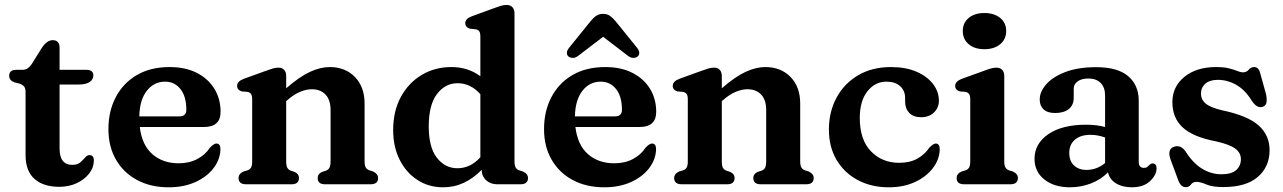

<svg xmlns="http://www.w3.org/2000/svg" viewBox="-20 -764 5321 796"><path d="M60.5 -417.5 40 -422.5Q18 -431 18 -449Q18 -474.5 47 -474.5H73.5Q96.5 -474.5 112.5 -500L155 -568Q175.5 -597.5 198.5 -597.5Q227 -597.5 227 -566V-474.5H337.5Q367 -474.5 367 -451.5Q367 -435 352 -424.2Q337 -413.5 303 -413.5H227V-148.5Q227 -80.5 279.5 -80.5Q301 -80.5 312.8 -90.8Q324.5 -101 332.8 -111Q341 -121 351.5 -121Q370 -120.5 369 -96.5Q368.5 -68.5 349.2 -44Q330 -19.5 297.8 -4.5Q265.5 10.5 225.5 10.5Q160 10.5 123 -22.2Q86 -55 86 -121.5V-381.5Q86 -398 79.8 -405.5Q73.5 -413 60.5 -417.5Z M894.5 -300.5Q894.5 -237.5 826 -237.5H559.5Q568.5 -162.5 611.8 -124.8Q655 -87 721 -87Q765 -87 798.5 -105Q832 -123 850.5 -152Q867.5 -169.5 877.5 -169Q894.5 -168.5 894 -144Q892.5 -102.5 865.2 -66.8Q838 -31 790 -9.2Q742 12.5 679 12.5Q604.5 12.5 548.2 -17.8Q492 -48 460.8 -102.2Q429.5 -156.5 429.5 -228.5Q429.5 -303 460 -361.2Q490.5 -419.5 547.2 -452.8Q604 -486 683.5 -486Q748.5 -486 795.8 -462Q843 -438 868.8 -396Q894.5 -354 894.5 -300.5ZM664.5 -425.5Q618.5 -425.5 588.8 -387.8Q559 -350 557.5 -281.5H723.5Q752.5 -281.5 752.5 -308.5Q752.5 -364.5 728 -395Q703.5 -425.5 664.5 -425.5Z M1166.5 -449.5V-398Q1221 -445.5 1264.5 -465.8Q1308 -486 1347 -486Q1411.5 -486 1451.5 -444.8Q1491.5 -403.5 1491.5 -335V-96Q1491.5 -77.5 1496.5 -69.5Q1501.5 -61.5 1511 -58L1527 -53Q1547.5 -43 1547.5 -26Q1547.5 0 1516 0H1327.5Q1297 0 1297 -26.5Q1297 -42.5 1314.5 -51L1331.5 -56.5Q1341 -60 1345.8 -68.5Q1350.5 -77 1350.5 -96V-307.5Q1350.5 -350 1329.5 -372Q1308.5 -394 1272.5 -394Q1250 -394 1224 -383.2Q1198 -372.5 1171 -348.5L1166.5 -345V-95.5Q1166.5 -76.5 1171.2 -68.2Q1176 -60 1185.5 -56.5L1202 -51Q1219.5 -42.5 1219.5 -26.5Q1219.5 0 1189 0H1000.5Q969 0 969 -26Q969 -43.5 989.5 -53L1006.5 -58Q1016 -61.5 1020.8 -69.5Q1025.5 -77.5 1025.5 -95.5V-352Q1025.5 -367.5 1020.8 -374Q1016 -380.5 1007 -383L982.5 -385Q963 -391 963 -408Q963 -426.5 990 -437L1078.5 -469Q1097.5 -476 1110 -479.8Q1122.5 -483.5 1134.5 -483.5Q1150 -483.5 1158.2 -474.2Q1166.5 -465 1166.5 -449.5Z M1610 -224.5Q1610 -304 1642.2 -362.8Q1674.5 -421.5 1729 -453.8Q1783.5 -486 1851.5 -486Q1920 -486 1971.5 -448V-612Q1971.5 -627.5 1967 -634Q1962.5 -640.5 1953 -642.5L1928.5 -645Q1909 -651 1909 -668Q1909 -686.5 1936 -696.5L2025 -729Q2043.5 -736 2056 -739.8Q2068.5 -743.5 2080.5 -743.5Q2096 -743.5 2104.5 -734Q2113 -724.5 2113 -709.5V-95.5Q2113 -77.5 2117.8 -69.5Q2122.5 -61.5 2132 -58L2148 -53Q2169 -43.5 2169 -26Q2169 0 2137.5 0H2041.5Q2013.5 0 1995.2 -17Q1977 -34 1977 -60Q1943 -25 1903 -6.2Q1863 12.5 1817.5 12.5Q1757.5 12.5 1710.8 -17.8Q1664 -48 1637 -101.5Q1610 -155 1610 -224.5ZM1757.5 -239.5Q1757.5 -153.5 1791.2 -110Q1825 -66.5 1876.5 -66.5Q1930.5 -66.5 1971.5 -112V-373.5Q1931 -419 1877 -419Q1825.5 -419 1791.5 -374Q1757.5 -329 1757.5 -239.5Z M2700.5 -300.5Q2700.5 -237.5 2632 -237.5H2365.5Q2374.5 -162.5 2417.8 -124.8Q2461 -87 2527 -87Q2571 -87 2604.5 -105Q2638 -123 2656.5 -152Q2673.5 -169.5 2683.5 -169Q2700.5 -168.5 2700 -144Q2698.5 -102.5 2671.2 -66.8Q2644 -31 2596 -9.2Q2548 12.5 2485 12.5Q2410.5 12.5 2354.2 -17.8Q2298 -48 2266.8 -102.2Q2235.5 -156.5 2235.5 -228.5Q2235.5 -303 2266 -361.2Q2296.5 -419.5 2353.2 -452.8Q2410 -486 2489.5 -486Q2554.5 -486 2601.8 -462Q2649 -438 2674.8 -396Q2700.5 -354 2700.5 -300.5ZM2470.5 -425.5Q2424.5 -425.5 2394.8 -387.8Q2365 -350 2363.5 -281.5H2529.5Q2558.5 -281.5 2558.5 -308.5Q2558.5 -364.5 2534 -395Q2509.5 -425.5 2470.5 -425.5ZM2624 -530Q2616.5 -524 2605.8 -524Q2595 -524 2583.5 -532.5L2480.5 -611.5L2377 -532.5Q2365.5 -524 2354.8 -524Q2344 -524 2336.5 -530Q2330.5 -535 2330.2 -544.5Q2330 -554 2339 -565.5L2428 -675.5Q2440 -690.5 2451.8 -698.5Q2463.5 -706.5 2480.5 -706.5Q2497 -706.5 2508.5 -698.5Q2520 -690.5 2532.5 -675.5L2621.5 -565.5Q2630.5 -554 2630.2 -544.5Q2630 -535 2624 -530Z M2972.5 -449.5V-398Q3027 -445.5 3070.5 -465.8Q3114 -486 3153 -486Q3217.5 -486 3257.5 -444.8Q3297.5 -403.5 3297.5 -335V-96Q3297.5 -77.5 3302.5 -69.5Q3307.5 -61.5 3317 -58L3333 -53Q3353.5 -43 3353.5 -26Q3353.5 0 3322 0H3133.5Q3103 0 3103 -26.5Q3103 -42.5 3120.5 -51L3137.5 -56.5Q3147 -60 3151.8 -68.5Q3156.5 -77 3156.5 -96V-307.5Q3156.5 -350 3135.5 -372Q3114.5 -394 3078.5 -394Q3056 -394 3030 -383.2Q3004 -372.5 2977 -348.5L2972.5 -345V-95.5Q2972.5 -76.5 2977.2 -68.2Q2982 -60 2991.5 -56.5L3008 -51Q3025.5 -42.5 3025.5 -26.5Q3025.5 0 2995 0H2806.5Q2775 0 2775 -26Q2775 -43.5 2795.5 -53L2812.5 -58Q2822 -61.5 2826.8 -69.5Q2831.5 -77.5 2831.5 -95.5V-352Q2831.5 -367.5 2826.8 -374Q2822 -380.5 2813 -383L2788.5 -385Q2769 -391 2769 -408Q2769 -426.5 2796 -437L2884.5 -469Q2903.5 -476 2916 -479.8Q2928.5 -483.5 2940.5 -483.5Q2956 -483.5 2964.2 -474.2Q2972.5 -465 2972.5 -449.5Z M3872.5 -346.5Q3872.5 -317.5 3852.2 -297.8Q3832 -278 3799 -278Q3766.5 -278 3749.5 -296Q3732.5 -314 3732.5 -342.5V-357.5Q3732.5 -388 3711.8 -406.8Q3691 -425.5 3655 -425.5Q3608 -425.5 3576.2 -385.5Q3544.5 -345.5 3544.5 -275Q3544.5 -184.5 3590.8 -136.8Q3637 -89 3708 -89Q3752 -89 3783 -106.2Q3814 -123.5 3833 -152Q3850 -169 3859.5 -169Q3876.5 -168.5 3876 -143.5Q3874.5 -102 3847.2 -66.5Q3820 -31 3773 -9.2Q3726 12.5 3664.5 12.5Q3592 12.5 3536 -17.5Q3480 -47.5 3448.2 -101.2Q3416.5 -155 3416.5 -227Q3416.5 -300.5 3448.2 -359.2Q3480 -418 3537.8 -452Q3595.5 -486 3674 -486Q3735 -486 3779.5 -466.8Q3824 -447.5 3848.2 -415.8Q3872.5 -384 3872.5 -346.5Z M4061 -560Q4020.5 -560 3996 -580.8Q3971.5 -601.5 3971.5 -635.5Q3971.5 -669 3996 -689.5Q4020.5 -710 4061 -710Q4102 -710 4126.8 -689.5Q4151.5 -669 4151.5 -635.5Q4151.5 -601.5 4126.8 -580.8Q4102 -560 4061 -560ZM4143.5 -449.5V-95.5Q4143.5 -77.5 4148.5 -69.5Q4153.5 -61.5 4162.5 -58L4179 -53Q4200 -43.5 4200 -26Q4200 0 4168.5 0H3977.5Q3946 0 3946 -26Q3946 -43.5 3966.5 -53L3983.5 -58Q3993 -61.5 3997.8 -69.5Q4002.5 -77.5 4002.5 -95.5V-352Q4002.5 -367.5 3997.8 -374Q3993 -380.5 3984 -383L3959.5 -385Q3940 -391 3940 -408Q3940 -426.5 3967 -437L4055.5 -469Q4075 -476.5 4087.5 -480Q4100 -483.5 4110.5 -483.5Q4126.5 -483.5 4135 -474.2Q4143.5 -465 4143.5 -449.5Z M4269 -105.5Q4269 -168.5 4326.2 -207.8Q4383.5 -247 4483 -247Q4526 -247 4561.5 -237.5V-368Q4561.5 -401.5 4543.2 -420Q4525 -438.5 4492.5 -438.5Q4463.5 -438.5 4447.5 -426.5Q4431.5 -414.5 4431.5 -397V-358.5Q4431.5 -328.5 4411.2 -312Q4391 -295.5 4354.5 -295.5Q4322.5 -295.5 4306.5 -310.5Q4290.5 -325.5 4290.5 -351.5Q4290.5 -383.5 4317.2 -414.2Q4344 -445 4396.2 -465.2Q4448.5 -485.5 4525 -485.5Q4614 -485.5 4657.5 -448Q4701 -410.5 4701 -346.5V-93.5Q4701 -68 4722.5 -68Q4731.5 -68 4736.2 -71.8Q4741 -75.5 4744.5 -79.5Q4747.5 -82 4750.5 -84.2Q4753.5 -86.5 4758 -86.5Q4775 -86.5 4775 -66Q4775 -39 4748 -13.2Q4721 12.5 4672.5 12.5Q4633 12.5 4606.5 -4Q4580 -20.5 4573.5 -49.5Q4544.5 -19.5 4502.8 -3.5Q4461 12.5 4416 12.5Q4350.5 12.5 4309.8 -19.8Q4269 -52 4269 -105.5ZM4413 -130.5Q4413 -96 4433 -77.8Q4453 -59.5 4483.5 -59.5Q4527 -59.5 4561.5 -88V-194Q4547.5 -199 4532.5 -202Q4517.5 -205 4500.5 -205Q4460 -205 4436.5 -185Q4413 -165 4413 -130.5Z M5029 -433Q4995 -433 4977 -416.8Q4959 -400.5 4959 -376Q4959 -351 4978.8 -334.5Q4998.5 -318 5045.5 -307Q5153 -284.5 5198.2 -243.8Q5243.5 -203 5243.5 -141.5Q5243.5 -73 5195 -30.8Q5146.5 11.5 5051.5 11.5Q5006.5 11.5 4981.5 0.8Q4956.5 -10 4940.5 -10Q4925 -10 4917.5 1Q4910 12 4895.5 12Q4875.5 12 4865 -16.5L4833.5 -101Q4817.5 -145 4847 -155.5Q4874.5 -165 4895 -136.5Q4925.5 -88 4963.2 -64.8Q5001 -41.5 5044.5 -41.5Q5085 -41.5 5104.8 -58.8Q5124.5 -76 5124.5 -104Q5124.5 -131 5100.8 -148.2Q5077 -165.5 5021 -178Q4926.5 -196 4883.5 -235.5Q4840.5 -275 4840.5 -340.5Q4840.5 -405 4890.5 -445.5Q4940.5 -486 5021 -486Q5054.5 -486 5075.8 -480.5Q5097 -475 5110.2 -469.5Q5123.5 -464 5132.5 -464Q5148 -464 5157 -475Q5166 -486 5179.5 -486Q5199 -486 5205 -459L5228.5 -374.5Q5233 -355 5230.8 -340.2Q5228.5 -325.5 5214.5 -321Q5191.5 -313.5 5169.5 -346.5Q5142.5 -391 5105.8 -412Q5069 -433 5029 -433Z"/></svg>

Font: Fraunces 9pt Soft SemiBold
Style: Regular
Weight: 600
Version: Version 1.000;[b76b70a41]